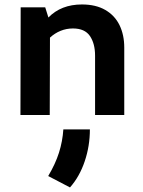

<svg xmlns="http://www.w3.org/2000/svg" viewBox="-20 -508 632 848"><path d="M528.8 -297.9V0H399.9V-262.2Q399.9 -315.4 377.2 -348.9Q354.5 -382.3 302.2 -382.3Q273.4 -382.3 247.6 -371.8Q221.7 -361.3 200.7 -341.8L199.7 0H70.3L71.3 -475.6H179.7L193.8 -430.7Q250 -488.3 341.8 -488.3Q403.3 -488.3 445.3 -463.9Q487.3 -439.5 508.1 -396.5Q528.8 -353.5 528.8 -297.9ZM192.9 269.5Q224.6 216.3 240.5 166.3Q256.3 116.2 259.8 63.5H377Q377 136.7 354.2 204.3Q331.5 272 289.1 319.8Z"/></svg>

Font: Selawik Semibold
Style: Regular
Weight: 600
Designer: Aaron Bell
Foundry: Microsoft Corporation
Version: Version 1.01